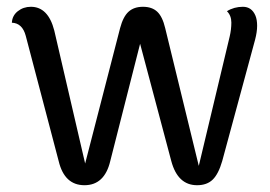

<svg xmlns="http://www.w3.org/2000/svg" viewBox="-20 -537 797 566"><path d="M657 -429Q662 -450 662 -470.5Q662 -491 649 -504Q670 -517 696 -517Q722 -517 733 -491Q738 -479 738 -461Q738 -443 732 -420L635 -62Q624 -24 607 -7.5Q590 9 561 9Q504 9 485 -62L393 -408L305 -62Q288 9 229 9Q170 9 153 -62L56 -431Q46 -469 15 -470Q16 -491 32.5 -504Q49 -517 71 -517Q122 -517 140 -447L231 -55L334 -454Q343 -488 359 -502.5Q375 -517 401.5 -517Q428 -517 443.5 -502.5Q459 -488 467 -454L566 -48Z"/></svg>

Font: Laila
Style: Regular
Weight: 400
Designer: Hitesh Malaviya
Foundry: Indian Type Foundry
Version: Version 1.302;PS 1.0;hotconv 1.0.78;makeotf.lib2.5.61930; tt